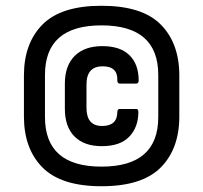

<svg xmlns="http://www.w3.org/2000/svg" viewBox="-20 -635 704 666"><path d="M332 11Q192 11 127.5 -54Q63 -119 63 -231V-373Q63 -485 127.5 -550Q192 -615 332 -615Q473 -615 537.5 -550Q602 -485 602 -373V-231Q602 -119 537.5 -54Q473 11 332 11ZM332 -57Q529 -57 529 -229V-375Q529 -547 332 -547Q136 -547 136 -375V-229Q136 -57 332 -57ZM333 -128Q272 -128 238.5 -161.5Q205 -195 205 -258V-345Q205 -407 239 -441Q273 -475 335 -475Q397 -475 429 -443.5Q461 -412 461 -356Q461 -345 452 -345H396Q387 -345 387 -356Q389 -405 336 -405Q280 -405 280 -342V-261Q280 -198 334 -198Q387 -198 387 -247Q387 -257 396 -257H452Q460 -257 460 -247Q460 -194 428.5 -161Q397 -128 333 -128Z"/></svg>

Font: Sofia Sans Extra Cond
Style: Bold
Weight: 700
Width: 1
Designer: Botio Nikoltchev, Ani Petrova
Foundry: lettersoup
Version: Version 4.100; ttfautohint (v1.8.3)